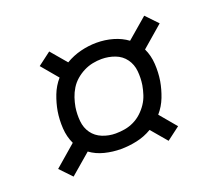

<svg xmlns="http://www.w3.org/2000/svg" viewBox="-84 -679 768 677"><g transform="rotate(-20 300.0 -340.0)"><path d="M86 -116 44 -160 124 -229Q111 -256 109 -288.5Q107 -321 112 -352Q117 -381 128 -409.5Q139 -438 159 -461L107 -523L156 -560L206 -501Q233 -517 263 -524.5Q293 -532 323 -532Q355 -532 384.5 -523.5Q414 -515 437 -498L514 -564L556 -520L476 -451Q489 -424 491 -391.5Q493 -359 488 -328Q483 -299 472 -270.5Q461 -242 441 -219L493 -157L444 -120L394 -179Q367 -163 336.5 -156.5Q306 -150 277 -150Q246 -150 216 -157.5Q186 -165 163 -182ZM278 -208Q295 -208 312.5 -211Q330 -214 346.5 -222Q363 -230 376.5 -242.5Q390 -255 400 -270Q410 -285 415.5 -302Q421 -319 424 -336Q428 -362 425.5 -388Q423 -414 408.5 -434Q394 -454 370 -463Q346 -472 320 -472Q303 -472 286 -468.5Q269 -465 253 -457Q237 -449 223 -437Q209 -425 199.5 -409.5Q190 -394 184.5 -377.5Q179 -361 176 -344Q172 -318 174.5 -292Q177 -266 191 -246.5Q205 -227 228.5 -217.5Q252 -208 278 -208Z"/></g></svg>

Font: Iosevka Etoile Light Oblique
Style: Regular
Weight: 300
Italic angle: -9°
Designer: Belleve Invis
Foundry: Belleve Invis
Version: Version 15.5.2; ttfautohint (v1.8.4)